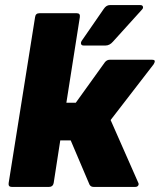

<svg xmlns="http://www.w3.org/2000/svg" viewBox="-20 -735 629 755"><path d="M578 -500Q588 -500 588.5 -495Q589 -490 584 -482L415 -263L523 -18Q527 -11 523.5 -5.5Q520 0 512 0H348Q337 0 332 -9L258 -183H217L191 -15Q188 0 173 0H26Q12 0 14 -15L118 -668Q120 -683 135 -683H282Q296 -683 294 -668L241 -331H278L393 -491Q401 -500 411 -500ZM309 -556Q301 -556 299 -561.5Q297 -567 301 -574L388 -700Q398 -715 412 -715H532Q540 -715 542 -709Q544 -703 538 -697L424 -571Q411 -556 395 -556Z"/></svg>

Font: Sofia Sans ExtraBlack
Style: Italic
Weight: 1000
Italic angle: -9°
Designer: Botio Nikoltchev, Ani Petrova
Foundry: lettersoup
Version: Version 4.100; ttfautohint (v1.8.4.7-5d5b)